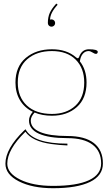

<svg xmlns="http://www.w3.org/2000/svg" viewBox="-20 -793 600 1054"><path d="M242.7 -666.5Q242.7 -698.7 253.2 -722.2Q263.7 -745.6 289.1 -773.4L296.4 -767.1Q254.9 -721.7 254.9 -685.1H255.4Q258.3 -686.5 262.7 -686.5Q271 -686.5 276.9 -680.7Q282.7 -674.8 282.7 -666.5Q282.7 -658.2 276.9 -652.3Q271 -646.5 262.7 -646.5Q254.4 -646.5 248.5 -652.3Q242.7 -658.2 242.7 -666.5ZM64.9 -339.8Q64.9 -427.2 121.3 -474.9Q177.7 -522.5 265.1 -522.5Q346.2 -522.5 397 -478.5Q403.3 -473.1 407.2 -473.1Q411.1 -473.1 414.1 -480Q428.7 -522 467.3 -522.5Q516.6 -522.5 516.6 -508.3Q516.6 -503.4 513.7 -500.2Q510.7 -497.1 506.3 -497.1Q500 -497.1 487.8 -504.9Q475.6 -512.7 466.3 -512.7Q447.8 -512.7 434.8 -497.8Q421.9 -482.9 418.5 -456.1Q455.1 -409.7 455.1 -339.8Q455.1 -252.9 401.9 -205.3Q348.6 -157.7 265.1 -157.7Q210.9 -157.7 169.9 -175.3Q148.9 -152.3 148.9 -131.3Q148.9 -89.8 200.4 -68.1Q252 -46.4 350.1 -46.4Q445.3 -46.4 495.1 -7.8Q544.9 30.8 544.9 104.5Q544.9 171.4 473.9 205.8Q402.8 240.2 271.5 240.2Q157.7 240.2 83.7 202.6Q9.8 165 9.8 105.5Q9.8 22.9 112.3 -76.7L120.1 -83.5Q162.1 -4.4 350.1 -4.4V5.4Q306.6 3.9 261.7 -2.4Q156.2 -17.1 119.6 -69.8L117.7 -67.9Q20 28.3 20 105.5Q20 157.7 90.1 192.6Q160.2 227.5 271.5 227.5Q401.4 227.5 468.3 196.3Q535.2 165 535.2 104.5Q535.2 36.6 487.8 1Q440.4 -34.7 350.1 -34.7Q247.1 -34.7 193.1 -59.3Q139.2 -84 139.2 -131.3Q139.2 -155.8 160.2 -179.2Q114.7 -201.2 89.8 -242.7Q64.9 -284.2 64.9 -339.8ZM265.1 -512.7Q181.2 -512.7 129.4 -467.8Q77.6 -422.9 77.6 -339.8Q77.6 -260.3 127.4 -213.9Q177.2 -167.5 265.1 -167.5Q344.7 -167.5 393.6 -212.4Q442.4 -257.3 442.4 -339.8Q442.4 -418.9 395.3 -465.8Q348.1 -512.7 265.1 -512.7Z"/></svg>

Font: ZnikomitNo25
Style: Regular
Weight: 100
Designer: gluk
Foundry: gluk
Version: Version 0.56